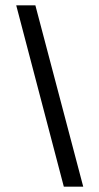

<svg xmlns="http://www.w3.org/2000/svg" viewBox="-20 -702 374 722"><path d="M293 0H220L41 -682H113Z"/></svg>

Font: Montagu Slab Medium
Style: Regular
Weight: 500
Version: Version 1.000